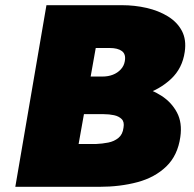

<svg xmlns="http://www.w3.org/2000/svg" viewBox="-20 -720 746 740"><path d="M253 -335H400Q470 -335 533 -355Q596 -375 639.5 -416Q683 -457 692 -520Q699 -567 681 -601Q663 -635 627 -657Q591 -679 545 -689.5Q499 -700 450 -700H159L39 0H363Q443 0 510 -18Q577 -36 621 -78.5Q665 -121 675 -192Q683 -247 662 -286.5Q641 -326 602 -351Q563 -376 515 -388Q467 -400 419 -400H265L244 -280H380Q401 -280 419.5 -276Q438 -272 449 -261Q460 -250 456 -228Q453 -202 436.5 -188.5Q420 -175 397 -170.5Q374 -166 350 -165H283L349 -535H403Q434 -535 450 -523Q466 -511 461 -484Q458 -466 445.5 -452.5Q433 -439 415 -432Q397 -425 375 -425H270Z"/></svg>

Font: Jost Black
Style: Italic
Weight: 900
Italic angle: -5°
Version: Version 3.710